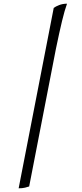

<svg xmlns="http://www.w3.org/2000/svg" viewBox="-20 -820 442 1040"><path d="M81 200 271 -777Q281 -785 300.5 -792.5Q320 -800 343 -800Q330 -764 316 -706Q302 -648 283 -556L138 190Q130 193 115.5 196.5Q101 200 81 200Z"/></svg>

Font: Texturina Extralight
Style: Italic
Weight: 200
Italic angle: -11°
Designer: Guillermo Torres Carreño
Foundry: Omnibus-Type
Version: Version 1.002; ttfautohint (v1.8.3)